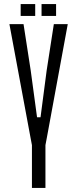

<svg xmlns="http://www.w3.org/2000/svg" viewBox="-20 -918 378 938"><path d="M136 0V-209L129 -246L26 -800H95L130 -574L161 -345H178L208 -574L243 -800H311L209 -246L202 -209V0ZM183 -840V-898H254V-840ZM81 -840V-898H152V-840Z"/></svg>

Font: Big Shoulders Display
Style: Regular
Weight: 400
Designer: Patric King
Foundry: XO Type Co
Version: Version 1.000; ttfautohint (v1.8.2)